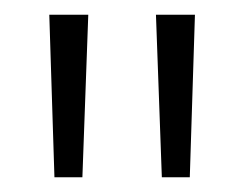

<svg xmlns="http://www.w3.org/2000/svg" viewBox="-20 -757 332 261"><path d="M200 -516 192 -737H245L238 -516ZM54 -516 47 -737H100L92 -516Z"/></svg>

Font: Tomorrow Light
Style: Regular
Weight: 300
Designer: Tony de Marco, Monica Rizzolli
Foundry: Just in Type
Version: Version 2.002